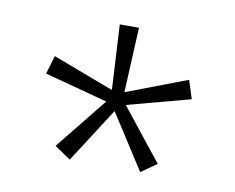

<svg xmlns="http://www.w3.org/2000/svg" viewBox="-50 -731 591 483"><g transform="rotate(10 245.0 -489.5)"><path d="M335 -311 375 -339 270 -471 431 -514 416 -561 261 -502 269 -668H220L229 -502L73 -561L59 -514L220 -471L114 -339L155 -311L245 -451Z"/></g></svg>

Font: Gantari Light
Style: Regular
Weight: 300
Designer: Anugrah Pasau
Foundry: Lafontype
Version: Version 1.000